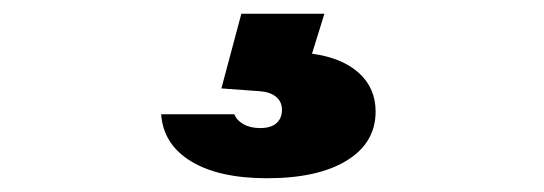

<svg xmlns="http://www.w3.org/2000/svg" viewBox="-20 -40 790 279"><path d="M330.7 -20H451.4L433.4 38Q477.1 44 501.5 66Q525.8 88 525.8 122Q525.8 167.5 484 193.2Q442.2 219 368 219Q298.1 219 257.6 194.4Q217.2 169.7 214.2 126H320.5Q324 135 333.9 140.5Q343.8 146.1 358.1 146.1Q373.7 146.1 381.7 139Q389.7 132 389.7 119.5Q389.7 107.7 381.1 100.6Q372.4 93.5 356.9 92.5L301.7 88.5Z"/></svg>

Font: Martian Mono SemiExpanded
Style: Regular
Weight: 400
Width: 6
Monospace: yes
Designer: Roman Shamin
Foundry: Evil Martians
Version: Version 1.000